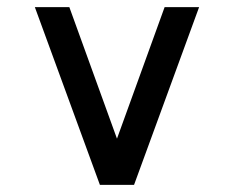

<svg xmlns="http://www.w3.org/2000/svg" viewBox="-20 -520 658 540"><path d="M261 0 78 -500H175L309 -130L443 -500H540L357 0Z"/></svg>

Font: Hermit
Style: Regular
Weight: 400
Designer: Pablo Caro
Version: Version 2.000;PS 002.000;hotconv 1.0.88;makeotf.lib2.5.64775